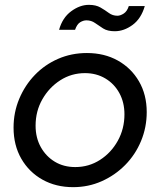

<svg xmlns="http://www.w3.org/2000/svg" viewBox="-20 -761 662 793"><path d="M282 12Q211 12 155.5 -19Q100 -50 68 -105.5Q36 -161 36 -234Q36 -297 59.5 -353Q83 -409 124 -451.5Q165 -494 220 -518Q275 -542 339 -542Q411 -542 466.5 -511Q522 -480 554 -425Q586 -370 586 -298Q586 -235 562.5 -178.5Q539 -122 497 -79.5Q455 -37 400 -12.5Q345 12 282 12ZM291 -71Q347 -71 393 -100.5Q439 -130 466.5 -179.5Q494 -229 494 -289Q494 -338 473 -376.5Q452 -415 415 -437Q378 -459 331 -459Q275 -459 229 -429.5Q183 -400 155 -351Q127 -302 127 -242Q127 -192 148.5 -153.5Q170 -115 206.5 -93Q243 -71 291 -71ZM454 -632Q424 -632 406 -643.5Q388 -655 372.5 -666Q357 -677 337 -677Q324 -677 311 -669Q298 -661 290 -638H224Q238 -688 274 -714.5Q310 -741 347 -741Q376 -741 395 -730Q414 -719 429.5 -707.5Q445 -696 465 -696Q477 -696 491 -705Q505 -714 512 -736H578Q563 -684 527.5 -658Q492 -632 454 -632Z"/></svg>

Font: Plus Jakarta Display
Style: Italic
Weight: 400
Italic angle: -12°
Designer: Gumpita Rahayu
Foundry: Tokotype Studio
Version: Version 1.000